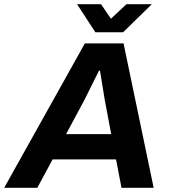

<svg xmlns="http://www.w3.org/2000/svg" viewBox="-59 -892 803 912"><path d="M662.1 -872.1 525.9 -738.8H394L307.1 -872.1H420.9L467.8 -803.2L542 -872.1ZM-39.1 0 344.2 -686H527.8L670.9 0H518.1L492.2 -134.8H190.9L118.2 0ZM254.9 -254.9H469.2L438 -420.9Q417.5 -545.4 416 -556.2H411.1Q406.2 -545.9 342.8 -418.9Z"/></svg>

Font: Archivo
Style: Bold Italic
Weight: 700
Italic angle: -10°
Designer: Hector Gatti
Foundry: Omnibus-Type
Version: Version 2.001